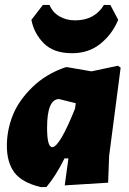

<svg xmlns="http://www.w3.org/2000/svg" viewBox="-20 -752 528 783"><path d="M430 -732 462 -671Q438 -613 390 -574Q342 -535 274 -535Q199 -535 159 -575Q119 -615 108 -671L155 -732H182Q194 -702 222 -685.5Q250 -669 286 -669Q366 -669 404 -732ZM248 -478H255L353 -461L461 -484L472 -476L425 -116L421 -7L244 4L259 -106H243Q208 -35 169 11H146Q68 -8 38 -49.5Q8 -91 8 -157Q8 -221 32 -281.5Q56 -342 112 -396.5Q168 -451 248 -478ZM172 -231Q172 -152 193 -152Q223 -152 286 -309L289 -331L221 -348Q172 -348 172 -231Z"/></svg>

Font: Alegreya Sans Black
Style: Italic
Weight: 900
Italic angle: -7°
Designer: Juan Pablo del Peral
Foundry: Huerta Tipografica
Version: Version 2.007